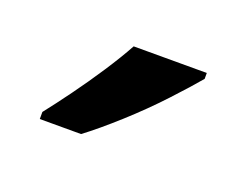

<svg xmlns="http://www.w3.org/2000/svg" viewBox="-44 -839 393 306"><g transform="rotate(20 152.5 -686.0)"><path d="M265 -756Q250 -738 223 -709Q196 -680 165 -652Q134 -624 110 -606H40V-618Q55 -637 74 -663Q93 -689 111 -716.5Q129 -744 141 -766H265Z"/></g></svg>

Font: Noto Sans Arabic Med
Style: Regular
Weight: 500
Designer: Monotype Design Team, Nadine Chahine, Nizar Qandah and Khaled Hosny
Foundry: Monotype Imaging Inc.
Version: Version 2.012; ttfautohint (v1.8.4.7-5d5b)